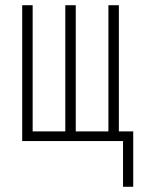

<svg xmlns="http://www.w3.org/2000/svg" viewBox="-20 -540 540 735"><path d="M451 175V0H65V-520H105V-37H230V-520H270V-37H395V-520H435V-37H490V175Z"/></svg>

Font: Iosevka Curly Extralight
Style: Regular
Weight: 200
Monospace: yes
Designer: Belleve Invis
Foundry: Belleve Invis
Version: Version 22.1.2; ttfautohint (v1.8.4)